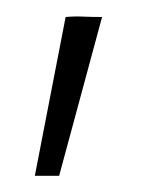

<svg xmlns="http://www.w3.org/2000/svg" viewBox="-20 -95 194 237"><path d="M61 -74Q71 -75 83 -74.5Q95 -74 106 -74L53 122H23Z"/></svg>

Font: SpoqaHanSansJP-Thin
Style: Regular
Weight: 250
Designer: [Source Han Sans]
Ryoko NISHIZUKA  (kana & ideographs); Paul D. Hunt (Latin, Greek & Cyrillic); Wenlong ZHANG  (bopomofo
Foundry: Spoqa (http://bi.spoqa.com)
Version: Version 1.002.20150607